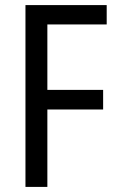

<svg xmlns="http://www.w3.org/2000/svg" viewBox="-20 -734 462 754"><path d="M166 0H80V-714H399V-638H166V-381H385V-304H166Z"/></svg>

Font: Noto Sans Devanagari Condensed
Style: Regular
Weight: 400
Width: 3
Designer: Jelle Bosma - Monotype Design Team
Foundry: Monotype Imaging Inc.
Version: Version 2.004; ttfautohint (v1.8.4.7-5d5b)